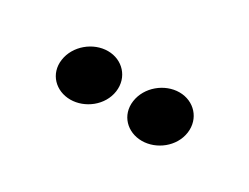

<svg xmlns="http://www.w3.org/2000/svg" viewBox="-29 -827 445 343"><g transform="rotate(30 194.0 -655.5)"><path d="M112.7 -601.2C142.5 -601.2 172.1 -623.9 176.5 -655C180.8 -685.9 158.2 -710 128 -710C97.7 -710 68.3 -685.9 64 -655C59.6 -623.9 82.8 -601.2 112.7 -601.2ZM260.2 -601.2C290 -601.2 319.6 -623.9 324 -655C328.3 -685.9 305.7 -710 275.5 -710C245.2 -710 215.8 -685.9 211.5 -655C207.1 -623.9 230.3 -601.2 260.2 -601.2Z"/></g></svg>

Font: Hi.
Style: Black
Weight: 400
Designer: Mew Too, Robert Jablonski
Foundry: Cannot Into Space Fonts
Version: Version 1.996